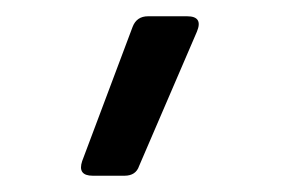

<svg xmlns="http://www.w3.org/2000/svg" viewBox="-20 -104 353 236"><path d="M94 112Q75 112 81 94L143 -71Q148 -84 162 -84H210Q230 -84 222 -65L151 100Q147 112 133 112Z"/></svg>

Font: Pitagon Sans
Style: Regular
Weight: 400
Designer: Travis Tran
Foundry: Pitagon
Version: Version 1.001; ttfautohint (v1.8.4.7-5d5b);gftools[0.9.26]